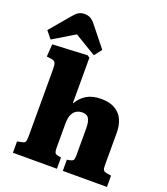

<svg xmlns="http://www.w3.org/2000/svg" viewBox="-211 -1137 1093 1259"><g transform="rotate(20 335.5 -508.0)"><path d="M29 0V-79L63 -86Q77 -88 83 -96.5Q89 -105 89 -131V-603Q89 -637 82.5 -649.5Q76 -662 53 -665L22 -669L28 -756L271 -768L287 -757V-443L290 -441Q314 -483 354 -506.5Q394 -530 454 -530Q514 -530 552 -507Q590 -484 607 -445Q624 -406 624 -357V-124Q624 -104 630 -95.5Q636 -87 655 -84L685 -79V0H377V-78L399 -82Q414 -85 420 -93Q426 -101 426 -126V-313Q426 -345 420 -365.5Q414 -386 401.5 -395Q389 -404 367 -404Q345 -404 327 -394Q309 -384 298 -360.5Q287 -337 287 -297V-128Q287 -106 291.5 -96Q296 -86 312 -83L336 -78V0ZM7 -782 -34 -833 85 -974Q105 -998 121.5 -1007Q138 -1016 162 -1016Q182 -1016 199.5 -1007.5Q217 -999 237 -974L349 -834L309 -782L158 -873Z"/></g></svg>

Font: Literata 18pt ExtraBold
Style: Regular
Weight: 800
Designer: Latin by Veronika Burian and Jose Scaglione. Greek by Irene Vlachou. Cyrillic by Vera Evstafieva.
Foundry: TypeTogether
Version: Version 3.103;gftools[0.9.29]